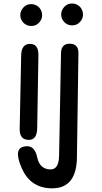

<svg xmlns="http://www.w3.org/2000/svg" viewBox="-20 -756 570 1071"><path d="M380.4 -736.3Q381.3 -736.3 382.3 -736.3Q398.9 -736.3 413.1 -728Q428.2 -719.2 436 -703.6Q442.9 -690.4 442.9 -675.3Q442.9 -672.9 442.9 -670.4Q441.4 -652.8 430.7 -638.7Q420.9 -626 409.2 -620.6Q397 -614.3 381.8 -614.7Q380.4 -614.7 378.9 -614.7Q363.8 -615.2 351.1 -623Q337.9 -630.9 329.6 -644.5Q321.3 -658.7 321.3 -675.3Q321.3 -690.9 329.1 -704.6Q337.4 -718.8 350.1 -727.5Q363.8 -736.3 380.4 -736.3ZM368.2 -512.2Q418.5 -512.2 417.5 -458.5L409.2 112.8Q409.2 114.7 409.2 116.2Q409.2 294.4 271 294.4Q266.1 294.4 261.2 294.4Q147.9 289.6 101.1 181.6Q80.1 133.8 80.1 104.5Q80.1 70.8 108.4 63Q120.6 59.6 130.9 59.6Q174.8 59.6 187.5 121.6Q201.7 189 262.7 189Q308.1 189 309.6 112.8L320.3 -458.5Q321.3 -512.2 368.2 -512.2ZM152.3 -732.9Q153.3 -732.9 154.3 -732.9Q170.9 -732.9 185.1 -724.6Q200.2 -715.8 208 -700.2Q214.8 -687 214.8 -671.9Q214.8 -669.4 214.8 -667Q213.4 -649.4 202.6 -635.3Q192.9 -622.6 181.2 -617.2Q168.9 -610.8 153.8 -611.3Q152.3 -611.3 150.9 -611.3Q135.7 -611.8 123 -619.6Q109.9 -627.4 101.6 -641.1Q93.3 -655.3 93.3 -671.9Q93.3 -687.5 101.1 -701.2Q109.4 -715.3 122.1 -724.1Q135.7 -732.9 152.3 -732.9ZM148.9 -511.2Q195.3 -510.3 194.3 -447.8L187.5 -41.5Q186.5 24.4 140.6 24.4Q88.4 23.9 89.8 -37.6L98.1 -447.3Q99.6 -512.2 148.9 -511.2Z"/></svg>

Font: Comic Relief
Style: Regular
Weight: 400
Designer: Jeff Davis
Foundry: Loudifier
Version: Version 1.0